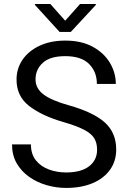

<svg xmlns="http://www.w3.org/2000/svg" viewBox="-20 -922 634 952"><path d="M461.4 -179.7Q461.4 -212.9 447.3 -236.3Q433.1 -259.8 396.5 -278.8Q359.9 -297.9 292.5 -317.4Q187 -348.1 124.5 -396.5Q62 -444.8 62 -527.3Q62 -582.5 92 -626.2Q122.1 -669.9 176.5 -695.3Q231 -720.7 303.7 -720.7Q383.8 -720.7 439.7 -690.2Q495.6 -659.7 524.9 -610.6Q554.2 -561.5 554.2 -505.9H460.4Q460.4 -565.4 421.9 -604.5Q383.3 -643.6 303.7 -643.6Q228.5 -643.6 192.4 -610.6Q156.2 -577.6 156.2 -528.3Q156.2 -483.9 195.6 -453.9Q234.9 -423.8 322.8 -399.4Q443.8 -365.2 500 -314.5Q556.2 -263.7 556.2 -180.7Q556.2 -123 525.4 -80.1Q494.6 -37.1 439 -13.7Q383.3 9.8 308.1 9.8Q258.8 9.8 211.2 -3.9Q163.6 -17.6 124.8 -44.9Q85.9 -72.3 62.7 -112.5Q39.6 -152.8 39.6 -206.1H133.3Q133.3 -157.7 158 -127Q182.6 -96.2 222.7 -81.5Q262.7 -66.9 308.1 -66.9Q381.8 -66.9 421.6 -97.4Q461.4 -127.9 461.4 -179.7ZM229.5 -902.3 303.2 -819.3 377 -902.3H455.1V-897.5L331.1 -763.7H275.4L153.3 -897.5V-902.3Z"/></svg>

Font: Vazirmatn RD FD
Style: Regular
Weight: 400
Designer: Saber Rastikerdar
Foundry: Saber Rastikerdar
Version: Version 33.003